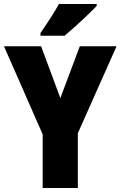

<svg xmlns="http://www.w3.org/2000/svg" viewBox="-20 -947 607 967"><path d="M467 -917V-927H277C253 -883 217 -829 184 -781V-767H305C357 -810 434 -882 467 -917ZM284 -453 187 -714H0L195 -270V0H372V-276L567 -714H382Z"/></svg>

Font: Noto Sans Devanagari UI Condensed Black
Style: Regular
Weight: 900
Width: 3
Designer: Jelle Bosma - Monotype Design Team
Foundry: Monotype Imaging Inc.
Version: Version 2.004